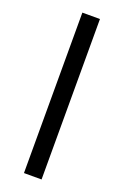

<svg xmlns="http://www.w3.org/2000/svg" viewBox="-143 -771 526 816"><g transform="rotate(20 120.5 -363.0)"><path d="M160.2 -725.6V0H80.6V-725.6Z"/></g></svg>

Font: Inter Cardless Display
Style: Regular
Weight: 400
Designer: Rasmus Andersson
Foundry: rsms
Version: Version 4.001;git-9221beed3